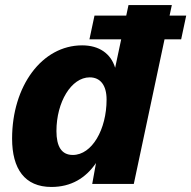

<svg xmlns="http://www.w3.org/2000/svg" viewBox="-20 -730 759 762"><path d="M184 12C262 12 320 -23 361 -83L346 0H511L633 -574H699L719 -668H653L662 -710H490L481 -668H355L335 -574H461L437 -461C420 -517 374 -550 306 -550C146 -550 28 -388 28 -180C28 -60 78 12 184 12ZM269 -115C224 -115 204 -149 204 -210C204 -325 263 -423 336 -423C378 -423 403 -392 403 -335C403 -216 345 -115 269 -115Z"/></svg>

Font: Geist ExtraBold
Style: Italic
Weight: 800
Italic angle: -12°
Designer: Basement.studio, Andrés Briganti, Mateo Zaragoza
Foundry: Basement.studio, Vercel, Andrés Briganti, Guido Ferreyra, Mateo Zaragoza
Version: Version 1.500